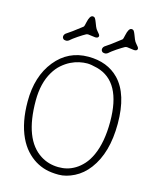

<svg xmlns="http://www.w3.org/2000/svg" viewBox="-148 -1126 1004 1245"><g transform="rotate(15 354.0 -503.5)"><path d="M96.7 -149.4Q51.3 -247.1 51.3 -386.2Q51.3 -555.7 137.2 -662.1Q222.7 -768.1 357.9 -768.1Q486.3 -768.1 563.5 -688.5Q653.3 -594.7 653.3 -397Q653.3 -201.7 566.4 -86.9Q526.4 -33.7 471.9 -6.3Q417.5 21 367.7 21Q317.9 21 280.8 11.2Q243.7 1.5 210 -19Q176.3 -39.6 147.2 -71.8Q118.2 -104 96.7 -149.4ZM352.5 -25.9Q382.8 -25.4 410.6 -32.5Q438.5 -39.6 465.8 -56.2Q493.2 -72.8 517.8 -100.1Q542.5 -127.4 561.5 -168.9Q602.5 -259.3 602.5 -396Q602.5 -666.5 429.7 -712.9Q386.7 -724.1 361.6 -724.1Q336.4 -724.1 308.3 -718Q280.3 -711.9 251.7 -697.8Q223.1 -683.6 195.8 -659.9Q168.5 -636.2 147.5 -600.6Q100.6 -522 100.6 -405.8Q100.6 -144 233.9 -60.1Q286.1 -26.9 352.5 -25.9ZM367.2 -900.9 318.8 -907.2Q311 -907.2 305.2 -904.5Q299.3 -901.9 284.7 -892.6Q270 -883.3 255.9 -874Q222.2 -850.6 216.3 -844.7Q202.6 -831.1 189.5 -831.1Q176.3 -831.1 170.2 -837.4Q164.1 -843.8 164.1 -851.6Q164.1 -868.7 183.1 -879.4Q201.7 -890.1 276.4 -948.2Q281.2 -951.2 286.6 -979.5Q296.9 -1028.3 316.9 -1028.3Q328.1 -1028.3 333.5 -1019.5Q338.9 -1010.7 343.8 -997.6Q348.6 -984.4 355 -969Q361.3 -953.6 370.6 -943.8Q389.2 -924.3 389.2 -916Q389.2 -900.9 367.2 -900.9ZM631.8 -886.2 583.5 -892.6Q575.7 -892.6 569.8 -889.9Q564 -887.2 549.3 -877.9Q534.7 -868.7 520.5 -859.4Q486.8 -835.9 481 -830.1Q467.3 -816.4 454.1 -816.4Q440.9 -816.4 434.8 -822.8Q428.7 -829.1 428.7 -836.9Q428.7 -854 447.8 -864.7Q466.3 -875.5 541 -933.6Q545.9 -936.5 551.3 -964.8Q561.5 -1013.7 581.5 -1013.7Q592.8 -1013.7 598.1 -1004.9Q603.5 -996.1 608.4 -982.9Q613.3 -969.7 619.6 -954.3Q626 -939 635.3 -929.2Q653.8 -909.7 653.8 -901.4Q653.8 -886.2 631.8 -886.2Z"/></g></svg>

Font: Snowburst One
Style: Regular
Weight: 400
Designer: Annet Stirling
Foundry: Annet Stirling
Version: Version 1.001